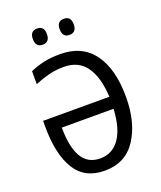

<svg xmlns="http://www.w3.org/2000/svg" viewBox="-165 -1017 949 1130"><g transform="rotate(-20 309.5 -451.5)"><path d="M204 -812Q248 -812 248 -863Q248 -913 204 -913Q160 -913 160 -863Q160 -812 204 -812ZM372 -812Q416 -812 416 -863Q416 -913 372 -913Q328 -913 328 -863Q328 -812 372 -812ZM467 -390H52V-355Q52 -182 110.5 -86Q169 10 295 10Q425 10 492 -93Q559 -196 559 -357Q559 -531 488 -628Q417 -725 280 -725Q221 -725 176.5 -715Q132 -705 91 -687V-606Q135 -624 179 -635.5Q223 -647 274 -647Q367 -647 414 -580Q461 -513 467 -390ZM142 -315H466Q460 -194 415 -130.5Q370 -67 295 -67Q215 -67 178.5 -131.5Q142 -196 142 -315Z"/></g></svg>

Font: Noto Sans Display SemiCondensed
Style: Regular
Weight: 400
Width: 4
Designer: Monotype Design team
Foundry: Monotype Imaging Inc.
Version: 1.000